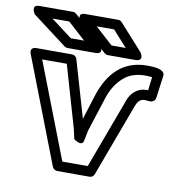

<svg xmlns="http://www.w3.org/2000/svg" viewBox="-86 -840 896 945"><g transform="rotate(10 362.0 -367.5)"><path d="M634 -444H625C575 -444 547 -406 537 -378L406 -25H279L94 -503H217L306 -196L318 -144C318 -144 360 -111 367 -145L377 -196L432 -367C448 -418 473 -453 501 -477C528 -501 563 -513 609 -513C623 -513 634 -512 642 -511ZM655 -392C666 -392 678 -401 680 -414L695 -526C700 -561 640 -563 609 -563C484 -563 419 -483 384 -383L342 -250L259 -535C256 -545 246 -553 235 -553H58C18 -553 34 -519 34 -519L238 9C242 18 252 25 262 25H424C434 25 443 19 447 9L584 -360C591 -378 604 -394 625 -394C630 -394 646 -392 655 -392ZM281 -630H215L109 -710H193ZM346 -580C394 -580 363 -623 363 -623L220 -753C215 -757 209 -760 203 -760H35C-11 -760 20 -715 20 -715L192 -585C196 -582 202 -580 207 -580ZM489 -630H418L330 -710H417ZM545 -580C594 -580 564 -622 564 -622L447 -752C443 -757 436 -760 429 -760H265C217 -760 249 -717 249 -717L391 -587C396 -583 402 -580 408 -580Z"/></g></svg>

Font: Asimov
Style: XWidOu
Weight: 500
Designer: Google
Version: Version 2.000980; 2014